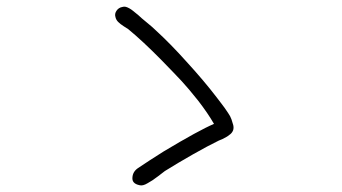

<svg xmlns="http://www.w3.org/2000/svg" viewBox="-20 -659 1040 584"><path d="M689.5 -278.3Q691.4 -269.5 689 -262.7Q686.5 -255.9 680.7 -251Q674.8 -246.1 670.9 -243.7Q667 -241.2 657.2 -236.3Q648.4 -232.4 645.5 -231.4Q613.3 -215.8 566.9 -189.5Q520.5 -163.1 481.4 -138.7Q477.5 -135.7 460.4 -122.6Q443.4 -109.4 428.7 -101.6Q414.1 -92.8 404.3 -95.7Q380.9 -100.6 382.8 -119.1Q383.8 -136.7 399.4 -147.5Q432.6 -169.9 477.5 -198.2Q585 -262.7 630.9 -282.2Q612.3 -314.5 583 -352.5Q552.7 -390.6 532.7 -412.1Q512.7 -433.6 472.7 -474.6Q414.1 -534.2 370.1 -570.3Q367.2 -572.3 356.4 -579.1Q345.7 -585.9 339.4 -592.3Q333 -598.6 331.1 -607.4Q328.1 -617.2 334.5 -626.5Q340.8 -635.7 351.6 -637.7Q357.4 -639.6 362.8 -638.2Q368.2 -636.7 374 -633.3Q379.9 -629.9 383.3 -627Q386.7 -624 393.1 -619.1Q399.4 -614.3 401.4 -612.3Q408.2 -605.5 426.3 -590.8Q444.3 -576.2 453.1 -567.4Q499 -525.4 547.9 -470.7Q600.6 -413.1 638.7 -363.3Q640.6 -360.4 649.9 -348.6Q659.2 -336.9 663.1 -331.1Q667 -325.2 673.8 -315.4Q680.7 -305.7 684.1 -295.9Q687.5 -286.1 689.5 -278.3Z"/></svg>

Font: irohamaru Light
Style: Regular
Weight: 200
Designer: [Source Han Sans]
Ryoko NISHIZUKA  (kana & ideographs); Paul D. Hunt (Latin, Greek & Cyrillic); Wenlong ZHANG  (bopomofo
Version: Version 1.01